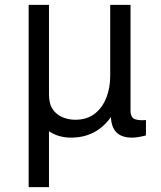

<svg xmlns="http://www.w3.org/2000/svg" viewBox="-20 -544 658 784"><path d="M576 -54V9Q542 18 519 18Q436 18 433 -66Q373 18 270 18Q219 18 180 -8V220H97V-524H180V-158Q180 -120 195.5 -97.5Q211 -75 236 -65Q261 -55 287 -55Q335 -55 366.5 -79.5Q398 -104 414 -144.5Q430 -185 430 -233V-524H513V-93Q513 -62 533.5 -56.5Q554 -51 576 -54Z"/></svg>

Font: Fragment Mono SC
Style: Regular
Weight: 400
Monospace: yes
Designer: Wei Huang based on Nimbus Sans by URW Studio, based on Helvetica by Max Miedinger.
Foundry: Wei Huang
Version: Version 1.012; ttfautohint (v1.8.4.7-5d5b)